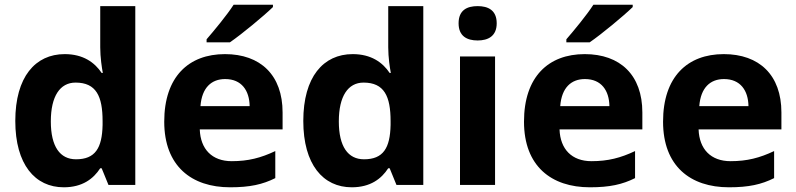

<svg xmlns="http://www.w3.org/2000/svg" viewBox="-20 -786 3384 816"><path d="M251 10C330 10 377 -26 406 -71H412L441 0H555V-760H406V-585C406 -542 413 -497 417 -476H412C382 -521 333 -556 255 -556C130 -556 45 -459 45 -272C45 -87 129 10 251 10ZM303 -109C235 -109 196 -163 196 -270C196 -377 235 -435 301 -435C389 -435 416 -377 416 -271V-255C414 -157 385 -109 303 -109Z M1140 -756V-766H973C944 -721 890 -656 858 -619V-606H957C1008 -641 1102 -719 1140 -756ZM936 -556C782 -556 678 -460 678 -269C678 -80 794 10 958 10C1042 10 1096 -2 1150 -29V-144C1089 -115 1035 -101 965 -101C881 -101 832 -152 829 -236H1181V-308C1181 -467 1087 -556 936 -556ZM937 -450C1007 -450 1040 -401 1041 -335H832C838 -414 879 -450 937 -450Z M1475 10C1554 10 1601 -26 1630 -71H1636L1665 0H1779V-760H1630V-585C1630 -542 1637 -497 1641 -476H1636C1606 -521 1557 -556 1479 -556C1354 -556 1269 -459 1269 -272C1269 -87 1353 10 1475 10ZM1527 -109C1459 -109 1420 -163 1420 -270C1420 -377 1459 -435 1525 -435C1613 -435 1640 -377 1640 -271V-255C1638 -157 1609 -109 1527 -109Z M2010 -760C1965 -760 1929 -743 1929 -687C1929 -632 1965 -614 2010 -614C2054 -614 2091 -632 2091 -687C2091 -743 2054 -760 2010 -760ZM2084 -546H1935V0H2084Z M2669 -756V-766H2502C2473 -721 2419 -656 2387 -619V-606H2486C2537 -641 2631 -719 2669 -756ZM2465 -556C2311 -556 2207 -460 2207 -269C2207 -80 2323 10 2487 10C2571 10 2625 -2 2679 -29V-144C2618 -115 2564 -101 2494 -101C2410 -101 2361 -152 2358 -236H2710V-308C2710 -467 2616 -556 2465 -556ZM2466 -450C2536 -450 2569 -401 2570 -335H2361C2367 -414 2408 -450 2466 -450Z M3056 -556C2902 -556 2798 -460 2798 -269C2798 -80 2914 10 3078 10C3162 10 3216 -2 3270 -29V-144C3209 -115 3155 -101 3085 -101C3001 -101 2952 -152 2949 -236H3301V-308C3301 -467 3207 -556 3056 -556ZM3057 -450C3127 -450 3160 -401 3161 -335H2952C2958 -414 2999 -450 3057 -450Z"/></svg>

Font: Noto Sans Javanese
Style: Bold
Weight: 700
Designer: Monotype Design Team
Foundry: Monotype Imaging Inc.
Version: Version 2.005